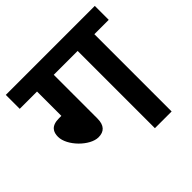

<svg xmlns="http://www.w3.org/2000/svg" viewBox="-159 -774 926 926"><g transform="rotate(-45 303.5 -311.0)"><path d="M232 -527H395V0H509V-527H607V-622H0V-527H118V-361H102C48 -361 35 -333 35 -301C35 -240 114 -161 172 -161C210 -161 232 -182 232 -229Z"/></g></svg>

Font: Noto Sans SemiBold
Style: Italic
Weight: 600
Italic angle: -12°
Designer: Monotype Design Team
Foundry: Monotype Imaging Inc.
Version: Version 2.013